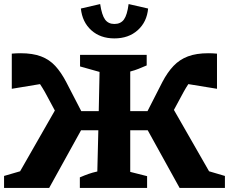

<svg xmlns="http://www.w3.org/2000/svg" viewBox="-29 -925 1127 945"><path d="M213 0H-9V-59L70 -82L241 -381L192 -472Q180 -493 168 -511L29 -488V-661Q52 -663 72 -663Q132 -663 173 -647.5Q214 -632 243 -600.5Q272 -569 297 -521L371 -378H457L461 -571L365 -598V-655H693V-603Q672 -594 653.5 -586.5Q635 -579 612 -573V-378H697L770 -521Q795 -569 825 -600.5Q855 -632 896 -647.5Q937 -663 997 -663Q1016 -663 1039 -661V-488L898 -511Q886 -493 875 -473L827 -384L1000 -82L1078 -59V0H855L698 -284H612V-79L695 -58V0H364V-52Q387 -62 407 -69Q427 -76 450 -81L455 -284H370ZM534 -736Q465 -736 420.5 -776Q376 -816 369 -883L464 -905Q472 -851 488 -829Q504 -807 534 -807Q565 -807 581 -829Q597 -851 604 -905L700 -883Q694 -817 649 -776.5Q604 -736 534 -736Z"/></svg>

Font: Piazzolla
Style: Bold
Weight: 700
Designer: Juan Pablo del Peral
Foundry: Huerta Tipografica
Version: Version 1.330